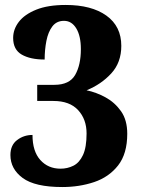

<svg xmlns="http://www.w3.org/2000/svg" viewBox="-20 -744 567 774"><path d="M231 10Q121 10 71.5 -26.5Q22 -63 22 -119Q22 -159 49 -179.5Q76 -200 111 -200Q111 -134 142.5 -99Q174 -64 224 -64Q252 -64 276 -76Q300 -88 314.5 -119Q329 -150 329 -206Q329 -263 295 -300Q261 -337 195 -337H130V-402H199Q260 -402 283 -442Q306 -482 306 -546Q306 -599 287.5 -629.5Q269 -660 238 -660Q208 -660 191 -637.5Q174 -615 167 -579Q160 -543 160 -504Q102 -504 67.5 -524Q33 -544 33 -591Q33 -626 56 -656Q79 -686 126 -705Q173 -724 245 -724Q349 -724 409 -681Q469 -638 469 -559Q469 -492 428.5 -448Q388 -404 329 -380Q368 -372 405.5 -351.5Q443 -331 468 -295.5Q493 -260 493 -205Q493 -124 456 -77Q419 -30 359.5 -10Q300 10 231 10Z"/></svg>

Font: Noto Serif Thai SemiCondensed ExtraBold
Style: Regular
Weight: 800
Width: 4
Designer: Monotype Design Team
Foundry: Monotype Imaging Inc.
Version: Version 2.002; ttfautohint (v1.8.4.7-5d5b)